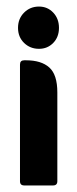

<svg xmlns="http://www.w3.org/2000/svg" viewBox="-20 -566 236 586"><path d="M35 -481Q35 -509 53.5 -527.5Q72 -546 99 -546Q125 -546 142.5 -527.5Q160 -509 160 -481Q160 -453 142.5 -435Q125 -417 99 -417Q72 -417 53.5 -435Q35 -453 35 -481ZM41 -13V-369Q41 -382 54 -382H59Q106 -382 130.5 -360Q155 -338 155 -284V-13Q155 0 142 0H54Q41 0 41 -13Z"/></svg>

Font: Zain ExtraBold
Style: Regular
Weight: 800
Designer: Zain,Boutros
Foundry: Mobile Telecommunications Company (Zain), 2024
Version: Version 1.50; ttfautohint (v1.8.4)